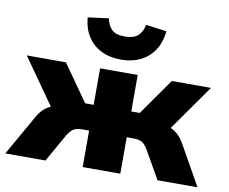

<svg xmlns="http://www.w3.org/2000/svg" viewBox="-82 -871 1164 975"><g transform="rotate(10 500.0 -383.5)"><path d="M4 0 121 -206Q135 -232 152.5 -248.5Q170 -265 192 -274.5Q214 -284 243 -287L218 -235L25 -509H227L359 -321H403V-509H597V-321H641L773 -509H975L782 -235L757 -287Q786 -283 808 -273.5Q830 -264 847.5 -247.5Q865 -231 879 -206L995 0H789L706 -145Q697 -161 687 -170.5Q677 -180 664 -184Q651 -188 635 -188H597V0H403V-188H365Q349 -188 336 -184Q323 -180 313 -170.5Q303 -161 293 -145L211 0ZM499 -571Q441 -571 397.5 -592.5Q354 -614 327.5 -654.5Q301 -695 296 -753L403 -767Q410 -730 431 -710Q452 -690 498 -690Q543 -690 565.5 -710Q588 -730 595 -767L702 -753Q696 -695 669.5 -654.5Q643 -614 599.5 -592.5Q556 -571 499 -571Z"/></g></svg>

Font: Nunito Sans 6pt Black
Style: Regular
Weight: 900
Version: Version 3.101;gftools[0.9.27]